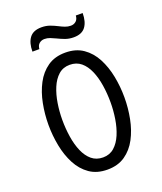

<svg xmlns="http://www.w3.org/2000/svg" viewBox="-163 -1002 941 1117"><g transform="rotate(-20 308.0 -443.0)"><path d="M308 12Q243.1 12 198.1 -19.2Q153.1 -50.5 125.6 -102.8Q98.1 -155.1 85.6 -219.4Q73 -283.6 73 -350Q73 -416.4 85.6 -480.6Q98.1 -544.9 125.6 -597.2Q153.1 -649.5 198.1 -680.8Q243.1 -712 308 -712Q372.9 -712 417.9 -680.8Q463 -649.5 490.5 -597.2Q518 -544.9 530.6 -480.6Q543.2 -416.4 543.2 -350Q543.2 -283.6 530.6 -219.4Q518 -155.1 490.5 -102.8Q463 -50.5 417.9 -19.2Q372.9 12 308 12ZM308 -63.5Q349.1 -63.5 377.6 -88.8Q406.1 -114.1 423.8 -156Q441.4 -197.9 449.4 -248.6Q457.5 -299.2 457.5 -350Q457.5 -405.2 449.4 -456.6Q441.4 -507.9 423.8 -548.4Q406.2 -589 377.8 -612.8Q349.2 -636.5 308 -636.5Q266.8 -636.5 238.2 -611.2Q209.8 -586 192.2 -544.1Q174.6 -502.2 166.6 -451.6Q158.5 -400.9 158.5 -350Q158.5 -294.9 166.6 -243.6Q174.6 -192.2 192.2 -151.6Q209.8 -111 238.2 -87.2Q266.8 -63.5 308 -63.5ZM386.2 -778.5Q357.4 -778.5 333.4 -787.5Q309.4 -796.5 288.8 -806.8Q271.5 -815.2 255.1 -821.5Q238.8 -827.8 221.2 -827.8Q202.8 -827.8 189.2 -816.5Q175.6 -805.2 174.2 -782.5H131.2Q131.2 -836.4 154.2 -867.1Q177.2 -897.8 228.2 -897.8Q256.8 -897.8 280.1 -889.2Q303.4 -880.6 323.5 -870.2Q340.9 -861.1 358.1 -854.4Q375.2 -847.8 393.2 -847.8Q412.2 -847.8 425.6 -859.4Q439 -871.1 440.2 -893.8H482.5Q482.5 -840 459.7 -809.2Q436.9 -778.5 386.2 -778.5Z"/></g></svg>

Font: Overpass Mono Light
Style: Regular
Weight: 300
Monospace: yes
Designer: Delve Withrington, Dave Bailey
Foundry: Delve Fonts LLC
Version: Version 4.000